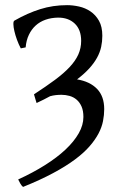

<svg xmlns="http://www.w3.org/2000/svg" viewBox="-20 -489 468 753"><path d="M388.7 -61Q388.7 -38.1 384 -14.2Q379.4 9.8 366.5 34.4Q353.5 59.1 331.3 84.7Q309.1 110.4 273.7 136.7Q238.3 163.1 188.2 189.9Q138.2 216.8 70.3 244.1Q63.5 238.3 59.3 230.2Q55.2 222.2 51.3 214.8Q108.9 188.5 156.2 158.7Q203.6 128.9 237.1 97.4Q270.5 65.9 288.8 33.7Q307.1 1.5 307.1 -30.3Q307.1 -54.7 299.8 -71.3Q292.5 -87.9 280.5 -98.1Q268.6 -108.4 252.9 -112.8Q237.3 -117.2 221.2 -117.2Q210 -117.2 198.7 -116Q187.5 -114.7 177.2 -111.8L177.7 -112.3Q165 -105.5 151.6 -98.6Q138.2 -91.8 123.5 -85Q122.1 -90.3 118.9 -99.9Q115.7 -109.4 113.3 -119.1Q160.6 -149.9 195.6 -175.8Q230.5 -201.7 253.4 -226.3Q276.4 -251 287.4 -275.9Q298.3 -300.8 298.3 -328.6Q298.3 -372.6 273.2 -396.5Q248 -420.4 207 -419.9Q180.7 -419.4 158.4 -411.6Q136.2 -403.8 119.9 -388.9Q103.5 -374 93.3 -352.5Q83 -331.1 80.6 -303.2L61.5 -299.3Q53.2 -314.9 46.6 -333Q40 -351.1 36.4 -366.9Q32.7 -382.8 32.5 -394.3Q32.2 -405.8 36.6 -408.2Q87.9 -437.5 137.7 -453.1Q187.5 -468.8 243.2 -468.8Q265.6 -468.8 290 -463.4Q314.5 -458 334.7 -444.3Q355 -430.7 368.2 -407.5Q381.3 -384.3 381.3 -348.6Q381.3 -326.2 376.7 -304.9Q372.1 -283.7 360.6 -262.7Q349.1 -241.7 330.1 -220.7Q311 -199.7 282.2 -177.7Q332.5 -169.4 360.6 -140.4Q388.7 -111.3 388.7 -61Z"/></svg>

Font: Noto Serif Devanagari
Style: Bold
Weight: 700
Designer: Monotype Design Team
Foundry: Monotype Imaging Inc.
Version: Version 1.01